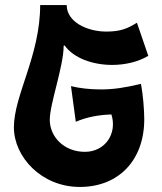

<svg xmlns="http://www.w3.org/2000/svg" viewBox="-20 -720 642 760"><path d="M378 -366C335 -366 294 -371 261 -379L280 -238C325 -257 369 -265 421 -267C445 -191 396 -119 316 -119C234 -119 177 -178 177 -246C177 -309 232 -458 232 -539L236 -540C271 -490 347 -463 424 -463C475 -463 527 -475 567 -499L522 -630C486 -608 459 -595 401 -595C325 -595 244 -633 244 -700H139C139 -500 35 -343 35 -216C35 -99 144 20 296 20C449 20 551 -85 551 -248C551 -286 546 -346 538 -388C474 -373 431 -366 378 -366Z"/></svg>

Font: Brassia
Style: Regular
Weight: 400
Designer: Ariel Martín Pérez
Foundry: Tunera Type Foundry
Version: Version 1.600;hotconv 1.0.109;makeotfexe 2.5.65596